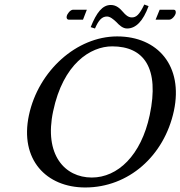

<svg xmlns="http://www.w3.org/2000/svg" viewBox="-20 -819 798 849"><path d="M749 -329C791 -527 678 -658 498 -658C319 -658 150 -506 108 -310C66 -113 185 10 357 10C548 10 706 -129 749 -329ZM476 -614C617 -614 686 -518 642 -310C604 -131 500 -34 386 -34C266 -34 174 -135 215 -327C259 -537 380 -614 476 -614ZM563 -742C547 -742 535 -753 524 -766C511 -781 495 -797 470 -797C433 -797 407 -764 381 -699L400 -693C416 -730 431 -746 453 -746C467 -746 481 -734 494 -722C508 -707 523 -693 542 -693C581 -693 613 -726 637 -792L618 -799C596 -753 582 -742 563 -742ZM347 -732 364 -776H303C291 -776 277 -758 275 -747C273 -740 276 -732 285 -732ZM686 -776 668 -732H728C741 -732 755 -750 757 -761C758 -768 757 -776 747 -776Z"/></svg>

Font: Libertinus Sans
Style: Italic
Weight: 400
Italic angle: -12°
Designer: Philipp H. Poll, Khaled Hosny
Foundry: Caleb Maclennan
Version: Version 7.050;RELEASE